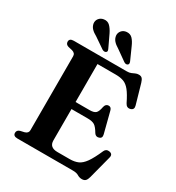

<svg xmlns="http://www.w3.org/2000/svg" viewBox="-215 -1043 1093 1191"><g transform="rotate(30 331.0 -447.0)"><path d="M52.5 -676.5Q52.5 -700 83.5 -700H462.5Q480.5 -700 492.2 -705Q504 -710 514.5 -715Q525 -720 538.5 -720Q554 -720 562 -711.5Q570 -703 576 -683L616 -543.5Q623.5 -517 600 -509.5Q574 -501.5 560.5 -528Q535.5 -579.5 514.8 -605.2Q494 -631 470.2 -639.8Q446.5 -648.5 413 -648.5H282.5V-376.5H383Q414 -376.5 426.5 -388.2Q439 -400 445.5 -435Q451 -459 471 -460Q490.5 -461 496 -438L534 -290Q540.5 -264.5 519.5 -258Q498 -251 485.5 -270Q465 -305 448.2 -315.5Q431.5 -326 398 -326H282.5V-101.5Q282.5 -51.5 340 -51.5H428Q462 -51.5 486.8 -62.2Q511.5 -73 534 -104.5Q556.5 -136 583.5 -198Q593.5 -220 617 -216Q645.5 -211.5 637 -182L594.5 -19Q589.5 0 580.8 9.2Q572 18.5 555 18.5Q537 18.5 522.2 9.2Q507.5 0 481 0H83.5Q52.5 0 52.5 -23.5Q52.5 -43 74 -49.5L102.5 -56Q127.5 -63 127.5 -85V-615Q127.5 -637 102.5 -644L74 -650.5Q52.5 -657 52.5 -676.5ZM410.5 -851 449 -765Q456.5 -748 448 -741Q437 -732 421 -742L345.5 -795.5Q322.5 -809 309.5 -824Q296.5 -839 294 -859.5Q292.5 -879 305.2 -894.2Q318 -909.5 340.5 -911.5Q366 -913.5 382 -896.8Q398 -880 410.5 -851ZM252 -851 292.5 -765.5Q296 -758.5 297 -752.2Q298 -746 293 -741.5Q283 -732.5 266 -741L190 -793Q166 -806 152.5 -820.2Q139 -834.5 135.5 -854.5Q133 -874.5 145.2 -890Q157.5 -905.5 179 -908.5Q204.5 -912 221.2 -895.8Q238 -879.5 252 -851Z"/></g></svg>

Font: Fraunces 9pt S000 SemiBold
Style: Regular
Weight: 600
Version: Version 1.000; ttfautohint (v1.8.3)